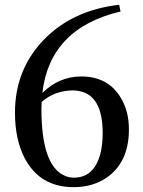

<svg xmlns="http://www.w3.org/2000/svg" viewBox="-20 -773 603 808"><path d="M291 -25.4Q374 -25.4 401.4 -122.1Q412.1 -162.1 412.1 -212.9Q412.1 -375 308.6 -390.6Q297.9 -392.6 287.1 -392.6Q209 -391.6 155.3 -343.8Q154.3 -333 154.3 -315.4Q154.3 -77.1 251 -34.2Q269.5 -25.4 291 -25.4ZM481.4 -752.9 487.3 -724.6Q189.5 -654.3 158.2 -381.8Q228.5 -451.2 322.3 -451.2Q433.6 -451.2 487.3 -363.3Q522.5 -306.6 522.5 -228.5Q522.5 -89.8 428.7 -25.4Q370.1 14.6 290 14.6Q147.5 14.6 84 -107.4Q43 -185.5 43 -298.8Q43 -479.5 164.1 -605.5Q285.2 -730.5 481.4 -752.9Z"/></svg>

Font: GenYoMin JP SemiBold
Style: Regular
Weight: 600
Version: Version 1.001;PS 1;hotconv 16.6.51;makeotf.lib2.5.65220 DEVE